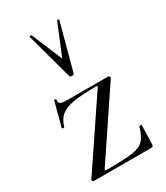

<svg xmlns="http://www.w3.org/2000/svg" viewBox="-183 -810 770 889"><g transform="rotate(-30 202.5 -365.0)"><path d="M281 -367Q284 -370 282.5 -372Q281 -374 277 -374Q200 -374 156.5 -367Q113 -360 89 -341Q65 -322 54 -284Q53 -283 50 -283Q41 -283 42 -286L76 -415Q77 -418 82.5 -417Q88 -416 87 -414Q86 -411 86 -406Q86 -394 97 -390Q108 -386 135 -386H346Q351 -386 354 -382Q357 -378 355 -374L119 -22Q115 -15 124 -15Q222 -15 263.5 -21Q305 -27 324 -46.5Q343 -66 358 -114Q359 -116 364.5 -116Q370 -116 370 -114L367 -11Q367 -7 364.5 -3.5Q362 0 358 0H49Q45 0 42.5 -4Q40 -8 42 -12ZM136 -729 205 -564 273 -729Q274 -731 279 -730Q284 -729 283 -726L216 -477Q214 -472 205 -472Q196 -472 193 -477L125 -726Q124 -729 129.5 -730Q135 -731 136 -729Z"/></g></svg>

Font: Cormorant Garamond
Style: Regular
Weight: 400
Designer: Christian Thalmann (Catharsis Fonts)
Version: Version 3.000